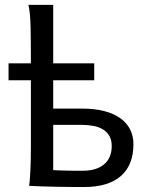

<svg xmlns="http://www.w3.org/2000/svg" viewBox="-20 -752 611 777"><path d="M14.6 -495.6H105V-502.9Q105 -582 103.8 -641.4Q102.5 -700.7 95.2 -732.4H195.3V-495.6H361.3V-427.2H195.3V-312.5H312.5Q364.7 -312.5 403.6 -302Q442.4 -291.5 468.3 -272.5Q494.1 -253.4 507.1 -227.1Q520 -200.7 520 -168.5Q520 -127.4 507.8 -95.5Q495.6 -63.5 470.7 -41Q445.8 -18.6 408.2 -6.8Q370.6 4.9 319.8 4.9Q293.9 4.9 263.4 4.6Q232.9 4.4 202.9 3.7Q172.9 2.9 145.3 2.2Q117.7 1.5 97.7 0Q99.6 -10.3 100.8 -26.4Q102.1 -42.5 103 -63Q104 -83.5 104.5 -107.2Q105 -130.9 105 -156.2V-427.2H14.6ZM195.3 -63.5Q207.5 -62.5 222.4 -62.3Q237.3 -62 253.2 -61.5Q269 -61 284.7 -61H314.9Q370.1 -61 401.1 -86.9Q432.1 -112.8 432.1 -161.1Q432.1 -185.5 422.6 -201.9Q413.1 -218.3 396.7 -228.3Q380.4 -238.3 358.6 -242.4Q336.9 -246.6 312.5 -246.6H195.3Z"/></svg>

Font: Andika FrenchTight
Style: Regular
Weight: 400
Designer: Victor Gaultney, Annie Olsen, Julie Remington, Don Collingsworth, Eric Hays, Becca Hirsbrunner
Foundry: SIL International
Version: Version 5.000 ; Dig1 Dig4Opn Dig7 LnSpcTght